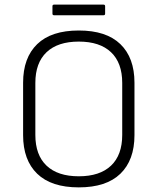

<svg xmlns="http://www.w3.org/2000/svg" viewBox="-20 -799 682 831"><path d="M321 12Q202 12 141 -47Q80 -106 80 -214V-441Q80 -549 141 -608Q202 -667 321 -667Q440 -667 501 -608Q562 -549 562 -441V-214Q562 -106 501 -47Q440 12 321 12ZM321 -36Q412 -36 460.5 -82Q509 -128 509 -215V-440Q509 -527 460.5 -573Q412 -619 321 -619Q230 -619 181.5 -573Q133 -527 133 -440V-215Q133 -128 181.5 -82Q230 -36 321 -36ZM214 -733Q207 -733 207 -740V-772Q207 -779 214 -779H428Q435 -779 435 -772V-740Q435 -733 428 -733Z"/></svg>

Font: Sofia Sans Light
Style: Regular
Weight: 300
Designer: Botio Nikoltchev, Ani Petrova
Foundry: lettersoup
Version: Version 4.100; ttfautohint (v1.8.3)